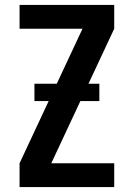

<svg xmlns="http://www.w3.org/2000/svg" viewBox="-20 -755 540 775"><path d="M59 0V-96L313 -639H59V-735H441V-639L187 -96H441V0ZM119 -347V-417H381V-347Z"/></svg>

Font: Zed Mono
Style: Bold
Weight: 700
Monospace: yes
Designer: Belleve Invis
Foundry: Belleve Invis
Version: Version 1.0.0; ttfautohint (v1.8.4)